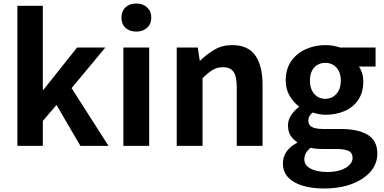

<svg xmlns="http://www.w3.org/2000/svg" viewBox="-20 -831 2186 1094"><path d="M79 0V-798H224V-320H228L419 -560H580L388 -329L598 0H438L302 -233L224 -142V0Z M683 0V-560H830V0ZM757 -651Q718 -651 695 -672.5Q672 -694 672 -731Q672 -767 695 -789Q718 -811 757 -811Q794 -811 818 -789Q842 -767 842 -731Q842 -694 818 -672.5Q794 -651 757 -651Z M987 0V-560H1107L1118 -486H1121Q1158 -522 1202 -548Q1246 -574 1303 -574Q1394 -574 1435 -514.5Q1476 -455 1476 -349V0H1329V-331Q1329 -396 1310.5 -422Q1292 -448 1250 -448Q1216 -448 1190.5 -432Q1165 -416 1134 -385V0Z M1825 243Q1759 243 1706 227.5Q1653 212 1622.5 180.5Q1592 149 1592 99Q1592 64 1612 34Q1632 4 1672 -17V-22Q1650 -36 1635.5 -59Q1621 -82 1621 -117Q1621 -148 1639.5 -175.5Q1658 -203 1683 -221V-225Q1654 -246 1631 -284Q1608 -322 1608 -372Q1608 -438 1639.5 -483Q1671 -528 1723 -551Q1775 -574 1833 -574Q1858 -574 1879.5 -570Q1901 -566 1919 -560H2120V-452H2025Q2036 -437 2043 -415Q2050 -393 2050 -367Q2050 -304 2021 -261.5Q1992 -219 1943 -198Q1894 -177 1833 -177Q1818 -177 1799 -180.5Q1780 -184 1761 -190Q1750 -180 1743.5 -169.5Q1737 -159 1737 -141Q1737 -120 1756.5 -108Q1776 -96 1825 -96H1921Q2022 -96 2076 -62.5Q2130 -29 2130 44Q2130 101 2092.5 145.5Q2055 190 1986.5 216.5Q1918 243 1825 243ZM1833 -268Q1858 -268 1878 -280Q1898 -292 1910 -315.5Q1922 -339 1922 -372Q1922 -405 1910 -427.5Q1898 -450 1878 -461.5Q1858 -473 1833 -473Q1809 -473 1789 -461.5Q1769 -450 1757.5 -427.5Q1746 -405 1746 -372Q1746 -339 1757.5 -315.5Q1769 -292 1789 -280Q1809 -268 1833 -268ZM1847 149Q1890 149 1921.5 138Q1953 127 1971 109Q1989 91 1989 69Q1989 39 1965 28.5Q1941 18 1896 18H1827Q1802 18 1784 16.5Q1766 15 1750 11Q1731 26 1722.5 42.5Q1714 59 1714 77Q1714 111 1750 130Q1786 149 1847 149Z"/></svg>

Font: Noto Sans SC Thin
Style: Bold
Weight: 700
Version: Version 2.004-H2;hotconv 1.0.118;makeotfexe 2.5.65603